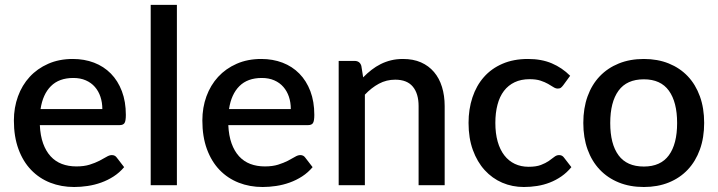

<svg xmlns="http://www.w3.org/2000/svg" viewBox="-20 -760 2948 788"><path d="M400 -312.5Q400 -339.5 392.2 -362.8Q384.5 -386 369.5 -403.2Q354.5 -420.5 332.2 -430.2Q310 -440 281 -440Q222.5 -440 189 -406.5Q155.5 -373 146.5 -312.5ZM143.5 -246.5Q145.5 -203 157 -171.2Q168.5 -139.5 187.8 -118.5Q207 -97.5 233.8 -87.2Q260.5 -77 293.5 -77Q325 -77 348 -84.2Q371 -91.5 388 -100.2Q405 -109 417 -116.2Q429 -123.5 439 -123.5Q452 -123.5 459 -113.5L489.5 -74Q470.5 -51.5 446.5 -36Q422.5 -20.5 395.5 -10.8Q368.5 -1 340 3.2Q311.5 7.5 284.5 7.5Q231.5 7.5 186.2 -10.2Q141 -28 107.8 -62.5Q74.5 -97 55.8 -148Q37 -199 37 -265.5Q37 -318.5 53.8 -364.5Q70.5 -410.5 101.8 -444.5Q133 -478.5 177.8 -498.2Q222.5 -518 279 -518Q326 -518 366 -502.8Q406 -487.5 435 -458Q464 -428.5 480.2 -385.8Q496.5 -343 496.5 -288.5Q496.5 -263.5 491 -255Q485.5 -246.5 471 -246.5Z M706 -740V0H598.5V-740Z M1173.5 -312.5Q1173.5 -339.5 1165.8 -362.8Q1158 -386 1143 -403.2Q1128 -420.5 1105.8 -430.2Q1083.5 -440 1054.5 -440Q996 -440 962.5 -406.5Q929 -373 920 -312.5ZM917 -246.5Q919 -203 930.5 -171.2Q942 -139.5 961.2 -118.5Q980.5 -97.5 1007.2 -87.2Q1034 -77 1067 -77Q1098.5 -77 1121.5 -84.2Q1144.5 -91.5 1161.5 -100.2Q1178.5 -109 1190.5 -116.2Q1202.5 -123.5 1212.5 -123.5Q1225.5 -123.5 1232.5 -113.5L1263 -74Q1244 -51.5 1220 -36Q1196 -20.5 1169 -10.8Q1142 -1 1113.5 3.2Q1085 7.5 1058 7.5Q1005 7.5 959.8 -10.2Q914.5 -28 881.2 -62.5Q848 -97 829.2 -148Q810.5 -199 810.5 -265.5Q810.5 -318.5 827.2 -364.5Q844 -410.5 875.2 -444.5Q906.5 -478.5 951.2 -498.2Q996 -518 1052.5 -518Q1099.5 -518 1139.5 -502.8Q1179.5 -487.5 1208.5 -458Q1237.5 -428.5 1253.8 -385.8Q1270 -343 1270 -288.5Q1270 -263.5 1264.5 -255Q1259 -246.5 1244.5 -246.5Z M1470.5 -442.5Q1487 -459.5 1504.8 -473.2Q1522.5 -487 1542.5 -497Q1562.5 -507 1585 -512.5Q1607.5 -518 1634 -518Q1676 -518 1707.8 -504Q1739.5 -490 1761.2 -464.5Q1783 -439 1794 -403.2Q1805 -367.5 1805 -324.5V0H1698V-324.5Q1698 -376 1674.2 -404.5Q1650.5 -433 1602 -433Q1566 -433 1535.2 -416.5Q1504.5 -400 1477.5 -371.5V0H1370V-510H1435Q1457 -510 1463 -489.5Z M2291.5 -410Q2286.5 -403.5 2282 -400Q2277.5 -396.5 2269 -396.5Q2260.5 -396.5 2251.2 -402.5Q2242 -408.5 2229.2 -415.8Q2216.5 -423 2198.5 -429Q2180.5 -435 2153.5 -435Q2118.5 -435 2092.2 -422.5Q2066 -410 2048.2 -386.8Q2030.5 -363.5 2021.8 -330.2Q2013 -297 2013 -255.5Q2013 -212.5 2022.5 -179Q2032 -145.5 2049.8 -122.5Q2067.5 -99.5 2092.8 -87.5Q2118 -75.5 2149.5 -75.5Q2180.5 -75.5 2200 -83Q2219.5 -90.5 2232.5 -99.5Q2245.5 -108.5 2254.8 -116Q2264 -123.5 2274.5 -123.5Q2287.5 -123.5 2294.5 -113.5L2325 -74Q2306.5 -51.5 2284 -36Q2261.5 -20.5 2236.5 -10.8Q2211.5 -1 2184.5 3.2Q2157.5 7.5 2130 7.5Q2082.5 7.5 2041.2 -10.2Q2000 -28 1969.2 -61.8Q1938.5 -95.5 1920.8 -144.2Q1903 -193 1903 -255.5Q1903 -312 1919 -360.2Q1935 -408.5 1965.8 -443.5Q1996.5 -478.5 2042 -498.2Q2087.5 -518 2147 -518Q2202.5 -518 2244.8 -500Q2287 -482 2320 -449Z M2622.5 -518Q2679 -518 2724.8 -499.5Q2770.5 -481 2802.8 -447Q2835 -413 2852.5 -364.5Q2870 -316 2870 -255.5Q2870 -195 2852.5 -146.5Q2835 -98 2802.8 -63.8Q2770.5 -29.5 2724.8 -11Q2679 7.5 2622.5 7.5Q2565.5 7.5 2519.8 -11Q2474 -29.5 2441.5 -63.8Q2409 -98 2391.5 -146.5Q2374 -195 2374 -255.5Q2374 -316 2391.5 -364.5Q2409 -413 2441.5 -447Q2474 -481 2519.8 -499.5Q2565.5 -518 2622.5 -518ZM2622.5 -76.5Q2691.5 -76.5 2725.2 -122.8Q2759 -169 2759 -255Q2759 -341 2725.2 -387.8Q2691.5 -434.5 2622.5 -434.5Q2552.5 -434.5 2518.5 -387.8Q2484.5 -341 2484.5 -255Q2484.5 -169 2518.5 -122.8Q2552.5 -76.5 2622.5 -76.5Z"/></svg>

Font: Lato 2
Style: Regular
Weight: 600
Designer: Lukasz Dziedzic with Adam Twardoch and Botio Nikoltchev
Foundry: tyPoland Lukasz Dziedzic
Version: Version 2.015; 2015-08-06; http://www.latofonts.com/